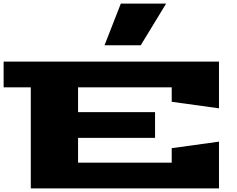

<svg xmlns="http://www.w3.org/2000/svg" viewBox="-20 -1040 1309 1060"><path d="M0 -558V-700H1189V-442L928 -478V-558H411V-421H836V-279H411V-142H928V-222L1189 -258V0H150V-558ZM557 -790 647 -1020H897L757 -790Z"/></svg>

Font: Stalin One
Style: Regular
Weight: 400
Designer: Jovanny Lemonad
Foundry: Alexey Maslov, Jovanny Lemonad
Version: Version 3.002; ttfautohint (v0.91) -l 8 -r 50 -G 200 -x 0 -w